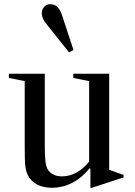

<svg xmlns="http://www.w3.org/2000/svg" viewBox="-20 -879 638 909"><path d="M327 -510 402 -495V-114C384 -91.3 364 -74 342 -62C320 -50 297.3 -44 274 -44C256.7 -44 242 -47.3 230 -54C218 -60.7 209.3 -69.7 204 -81C199.3 -91 196.2 -104.3 194.5 -121C192.8 -137.7 192 -161.7 192 -193V-530H22V-510L97 -495V-193C97 -169.7 97.2 -150.3 97.5 -135C97.8 -119.7 98.5 -106.8 99.5 -96.5C100.5 -86.2 102 -77.5 104 -70.5C106 -63.5 108.3 -57 111 -51C120.3 -31.7 134.8 -16.7 154.5 -6C174.2 4.7 197.7 10 225 10C259 10 291.3 2.2 322 -13.5C352.7 -29.2 380 -52 404 -82L408 -81V10H415L565 -39V-51L497 -75V-530H327ZM307 -631 328 -642 272 -812C266.7 -826.7 259.8 -838.2 251.5 -846.5C243.2 -854.8 231.7 -859 217 -859C206.3 -859 197.2 -855 189.5 -847C181.8 -839 178 -828.7 178 -816C178 -807.3 180.2 -798.3 184.5 -789C188.8 -779.7 196.7 -768.3 208 -755Z"/></svg>

Font: Libre Caslon Text
Style: Regular
Weight: 400
Designer: Pablo Impallari, Rodrigo Fuenzalida
Foundry: Pablo Impallari, Rodrigo Fuenzalida
Version: Version 1.000; ttfautohint (v0.93) -l 8 -r 50 -G 200 -x 14 -